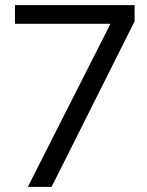

<svg xmlns="http://www.w3.org/2000/svg" viewBox="-20 -727 571 747"><path d="M431 -676.3 449.3 -634.3H38.3V-707H503.7V-644L180.7 0H88.3Z"/></svg>

Font: 42dot Sans Light
Style: Regular
Weight: 300
Designer: 42dot
Version: Version 1.000